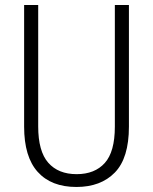

<svg xmlns="http://www.w3.org/2000/svg" viewBox="-20 -734 609 764"><path d="M493 -230Q493 -105 437 -47.5Q381 10 284 10Q184 10 130 -50Q76 -110 76 -230V-714H132V-231Q132 -132 172 -86.5Q212 -41 285 -41Q357 -41 397 -85.5Q437 -130 437 -230V-714H493Z"/></svg>

Font: Noto Sans Khmer Condensed Light
Style: Regular
Weight: 300
Width: 3
Designer: Danh Hong and the Monotype Design Team
Foundry: Monotype Imaging Inc.
Version: Version 2.004; ttfautohint (v1.8.4.7-5d5b)